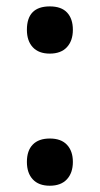

<svg xmlns="http://www.w3.org/2000/svg" viewBox="-20 -572 315 606"><path d="M64.9 -61Q64.9 -96.7 83.5 -115.7Q102.1 -134.8 137.2 -134.8Q172.9 -134.8 191.4 -115Q210 -95.2 210 -61Q210 -26.4 191.2 -6.1Q172.4 14.2 137.2 14.2Q102.1 14.2 83.5 -5.9Q64.9 -25.9 64.9 -61ZM64.9 -478Q64.9 -551.8 137.2 -551.8Q173.8 -551.8 191.9 -532.2Q210 -512.7 210 -478Q210 -443.4 191.2 -423.1Q172.4 -402.8 137.2 -402.8Q102.1 -402.8 83.5 -422.9Q64.9 -442.9 64.9 -478Z"/></svg>

Font: f4618774984       
Style: Regular
Weight: 600
Foundry: Ascender Corporation
Version: Version 1.10